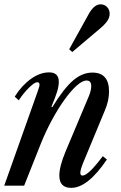

<svg xmlns="http://www.w3.org/2000/svg" viewBox="-28 -876 570 906"><path d="M308 10.5Q252 10.5 252 -47.5Q252 -91 282 -162.5L392 -424Q402.5 -449.5 402.5 -470Q402.5 -496 380.5 -496Q360.5 -496 333.2 -471.5Q306 -447 275.8 -404.8Q245.5 -362.5 216.5 -308.8Q187.5 -255 164 -196.5L86 0H-8L150.5 -446.5Q154 -457.5 156.2 -464.2Q158.5 -471 158.5 -475.5Q158.5 -488 148 -488Q135 -488 108.8 -462.2Q82.5 -436.5 60.5 -402.5L41.5 -420Q74 -472 117.2 -503.2Q160.5 -534.5 204 -534.5Q249.5 -534.5 249.5 -489.5Q249.5 -470 241.5 -443.5Q233.5 -417 214.5 -372L219 -370.5Q272.5 -458 316.2 -495.8Q360 -533.5 408 -533.5Q486.5 -533.5 486.5 -444.5Q486.5 -401 467.5 -356.5L365.5 -110.5Q359 -95 355 -81.5Q351 -68 351 -60.5Q351 -47.5 361.5 -47.5Q388.5 -47.5 457 -139L476.5 -123.5Q386 10.5 308 10.5ZM313 -630.5 298.5 -643.5 390.5 -809.5Q416 -855.5 446.5 -855.5Q465 -855.5 477.2 -842.8Q489.5 -830 489.5 -811Q489.5 -795 479.5 -779Q469.5 -763 445.5 -742.5Z"/></svg>

Font: Libre Caslon Condensed Medium Italic
Style: Regular
Weight: 500
Italic angle: -22.583°
Designer: Pablo Impallari, Rodrigo Fuenzalida, Katja Schimmel, Ertekin Erdin
Foundry: Pablo Impallari, Rodrigo Fuenzalida
Version: Version 2.000; ttfautohint (v1.8.4.7-5d5b);gftools[0.9.33]